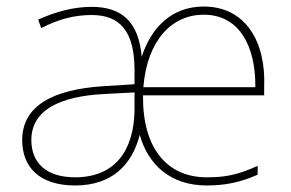

<svg xmlns="http://www.w3.org/2000/svg" viewBox="-20 -558 890 588"><path d="M604 -538C506 -538 443 -474 414 -384C405 -490 354 -537 261 -537C205 -537 150 -522 97 -498L106 -472C163 -501 211 -512 261 -512C347 -512 392 -463 392 -343V-300L296 -294C142 -284 48 -234 48 -129C48 -45 102 10 210 10C322 10 384 -52 408 -145C433 -55 501 10 613 10C670 10 718 0 769 -23V-50C707 -22 670 -15 613 -15C491 -15 416 -105 418 -266H789V-291C795 -430 732 -538 604 -538ZM604 -513C709 -513 763 -423 762 -291H419C431 -436 507 -513 604 -513ZM298 -270 392 -275V-220C390 -99 334 -15 210 -15C123 -15 76 -58 76 -129C76 -222 165 -263 298 -270Z"/></svg>

Font: Noto Sans Arabic UI Th
Style: Regular
Weight: 100
Designer: Monotype Design Team, Nadine Chahine and Nizar Qandah
Foundry: Monotype Imaging Inc.
Version: Version 2.010